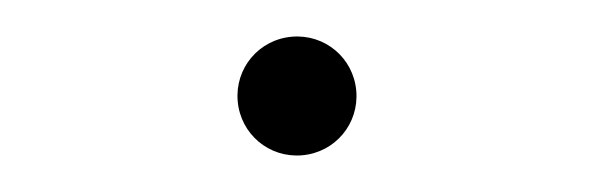

<svg xmlns="http://www.w3.org/2000/svg" viewBox="-29 -551 1058 342"><g transform="rotate(-5 500.0 -380.0)"><path d="M394 -380C394 -321 441 -274 500 -274C559 -274 606 -321 606 -380C606 -439 559 -486 500 -486C441 -486 394 -439 394 -380Z"/></g></svg>

Font: Source Han Sans CN Regular
Style: Regular
Weight: 400
Designer: Ryoko NISHIZUKA (kana & ideographs); Paul D. Hunt (Latin, Greek & Cyrillic); Wenlong ZHANG (bopomofo); Sandoll Communica
Foundry: Adobe Systems Incorporated
Version: Version 1.004;PS 1.004;hotconv 1.0.82;makeotf.lib2.5.63406